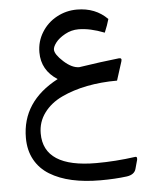

<svg xmlns="http://www.w3.org/2000/svg" viewBox="-56 -543 728 910"><g transform="rotate(-5 308.0 -88.0)"><path d="M372.6 236.8Q463.4 236.8 559.1 223.6Q566.4 222.7 566.9 230.5Q567.4 238.3 564.5 245.1L554.7 280.8Q547.4 307.1 511.2 312.5Q455.1 319.8 384.8 319.8Q310.5 319.8 250.2 306.4Q189.9 293 144.8 265.4Q99.6 237.8 75 193.1Q50.3 148.4 50.3 88.9Q50.3 -84 224.6 -175.8Q149.4 -224.1 149.4 -309.1Q149.4 -361.3 176.3 -404.5Q203.1 -447.8 247.8 -471.9Q292.5 -496.1 343.8 -496.1Q432.1 -496.1 488.8 -438.5Q481 -410.2 466.3 -375.5Q397.9 -402.3 343.3 -402.3Q309.1 -402.3 279.1 -385.7Q249 -369.1 234.1 -349.6Q219.2 -330.1 219.2 -316.4Q219.2 -293.9 258.1 -258.5Q296.9 -223.1 331.5 -223.1Q437.5 -239.3 521.5 -248.5Q529.8 -249.5 532.7 -245.6Q535.6 -241.7 532.7 -232.9L504.4 -144Q428.2 -144 361.1 -130.9Q293.9 -117.7 239.7 -92Q185.5 -66.4 153.8 -23.4Q122.1 19.5 122.1 74.2Q122.1 236.8 372.6 236.8Z"/></g></svg>

Font: Sahel FD-WOL
Style: FD-WOL
Weight: 400
Foundry: Saber Rastikerdar (saber.rastikerdar@gmail.com)
Version: Version 2.0.2